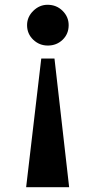

<svg xmlns="http://www.w3.org/2000/svg" viewBox="-20 -618 396 800"><path d="M92.8 -513.2Q92.8 -547.4 118.7 -572.8Q144.5 -598.1 178.2 -598.1Q215.3 -598.1 240.7 -573Q266.1 -547.9 266.1 -513.2Q266.1 -476.6 241 -452.4Q215.8 -428.2 179.2 -428.2Q144 -428.2 118.4 -452.6Q92.8 -477.1 92.8 -513.2ZM268.1 162.1H88.9L151.9 -374H207Z"/></svg>

Font: Laureen pro
Style: Bold
Weight: 700
Designer: Ahmed zaza
Foundry: zazatype
Version: Version 1.000